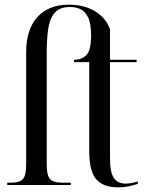

<svg xmlns="http://www.w3.org/2000/svg" viewBox="-20 -792 629 822"><path d="M485 10Q423 10 392.5 -24Q362 -58 362 -144V-526H297V-536Q331 -536 350.5 -557Q370 -578 370 -640Q370 -692 357 -718Q344 -744 324 -753Q304 -762 281 -762Q234 -762 213 -736Q192 -710 186 -666Q180 -622 180 -567V-89Q180 -41 194 -25.5Q208 -10 243 -10H283V0H11V-10H29Q64 -10 78 -25.5Q92 -41 92 -88V-568Q92 -666 140 -719Q188 -772 275 -772Q340 -772 386.5 -744Q433 -716 451 -667V-536H565V-526H451V-113Q451 -54 467.5 -30Q484 -6 517 -6Q540 -6 570 -15V-5Q557 0 534 5Q511 10 485 10Z"/></svg>

Font: Noto Serif Display Condensed
Style: Regular
Weight: 400
Width: 3
Designer: Monotype Design Team
Foundry: Monotype Imaging Inc.
Version: Version 2.009